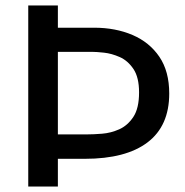

<svg xmlns="http://www.w3.org/2000/svg" viewBox="-20 -680 675 700"><path d="M83 0V-660H191V-579H323Q401 -579 463 -552.5Q525 -526 561 -473Q597 -420 597 -339Q597 -221 518 -161Q439 -101 289 -101H191V0ZM315 -491H191V-190H297Q320 -190 352 -192.5Q384 -195 414.5 -208.5Q445 -222 466 -253.5Q487 -285 487 -343Q487 -398 466.5 -428.5Q446 -459 416.5 -472Q387 -485 359 -488Q331 -491 315 -491Z"/></svg>

Font: Bricolage Grotesque 10pt Medium
Style: Regular
Weight: 500
Designer: Mathieu Triay
Foundry: Atelier Triay
Version: Version 1.000; ttfautohint (v1.8.4.7-5d5b);gftools[0.9.32]